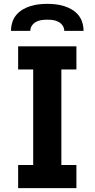

<svg xmlns="http://www.w3.org/2000/svg" viewBox="-20 -975 490 995"><path d="M74 0V-120H152V-615H74V-735H376V-615H298V-120H376V0ZM37 -815Q37 -837 43.5 -858.5Q50 -880 64 -897Q78 -914 97.5 -925.5Q117 -937 138 -943.5Q159 -950 181 -952.5Q203 -955 225 -955Q247 -955 269 -952.5Q291 -950 312 -943.5Q333 -937 352.5 -925.5Q372 -914 386 -897Q400 -880 406.5 -858.5Q413 -837 413 -815H313Q313 -830 304.5 -842.5Q296 -855 282.5 -862Q269 -869 254.5 -871Q240 -873 225 -873Q210 -873 195.5 -871Q181 -869 167.5 -862Q154 -855 145.5 -842.5Q137 -830 137 -815Z"/></svg>

Font: Iosevka Etoile Heavy
Style: Regular
Weight: 900
Designer: Belleve Invis
Foundry: Belleve Invis
Version: Version 22.1.2; ttfautohint (v1.8.4)